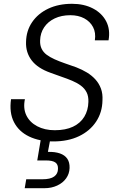

<svg xmlns="http://www.w3.org/2000/svg" viewBox="-20 -732 617 1010"><path d="M260 12Q187 12 133 -14Q79 -40 53.5 -89.5Q28 -139 38 -210H111Q101 -162 118.5 -125.5Q136 -89 175.5 -68Q215 -47 268 -47Q325 -47 364 -65.5Q403 -84 423.5 -118Q444 -152 445 -196Q446 -226 435.5 -246.5Q425 -267 405.5 -281.5Q386 -296 360 -307Q334 -318 304.5 -328Q275 -338 246 -349Q178 -373 146.5 -414.5Q115 -456 117 -511Q118 -570 149 -615.5Q180 -661 234 -686.5Q288 -712 359 -712Q422 -712 469 -687.5Q516 -663 538.5 -620Q561 -577 551 -520H479Q485 -560 469.5 -589.5Q454 -619 423 -635.5Q392 -652 350 -652Q303 -652 267.5 -635Q232 -618 212 -588Q192 -558 191 -519Q190 -494 199 -475.5Q208 -457 225.5 -444Q243 -431 267.5 -420Q292 -409 321 -399Q350 -389 381 -378Q412 -366 437.5 -350.5Q463 -335 482 -314Q501 -293 511 -266Q521 -239 519 -204Q518 -141 485.5 -92Q453 -43 395.5 -15.5Q338 12 260 12ZM110 258 118 211H204Q245 211 265 196.5Q285 182 285 156Q286 133 271 122.5Q256 112 222 112H176L196 -7H246L232 67Q269 66 295 75Q321 84 334 103Q347 122 346 152Q345 182 328 206Q311 230 281 244Q251 258 214 258Z"/></svg>

Font: DM Sans 17pt Light
Style: Italic
Weight: 300
Italic angle: -10°
Version: Version 4.004;gftools[0.9.30]